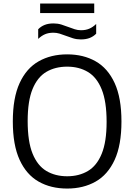

<svg xmlns="http://www.w3.org/2000/svg" viewBox="-20 -1057 760 1086"><path d="M360 9.5Q267.5 9.5 198.5 -29.8Q129.5 -69 91 -152.8Q52.5 -236.5 52.5 -370Q52.5 -503.5 91 -587.2Q129.5 -671 198.8 -710.2Q268 -749.5 360 -749.5Q452 -749.5 521 -710.2Q590 -671 628.5 -587.2Q667 -503.5 667 -370Q667 -236.5 628.5 -152.8Q590 -69 520.8 -29.8Q451.5 9.5 360 9.5ZM360 -60Q427 -60 477.2 -89.8Q527.5 -119.5 555.2 -187Q583 -254.5 583 -367.5Q583 -483 555.2 -551.5Q527.5 -620 477.2 -650Q427 -680 360 -680Q292.5 -680 242.2 -650.5Q192 -621 164.2 -553.5Q136.5 -486 136.5 -372.5Q136.5 -256.5 164.2 -188.2Q192 -120 242.2 -90Q292.5 -60 360 -60ZM437 -834Q413.5 -834 392.8 -840.5Q372 -847 352.5 -854.5Q334.5 -861.5 317.2 -866.8Q300 -872 282 -872Q255 -872 235 -863.5Q215 -855 196 -837V-891.5Q212 -908 233 -916.2Q254 -924.5 283 -924.5Q306.5 -924.5 327.5 -918Q348.5 -911.5 367.5 -904Q385.5 -897 402.8 -891.5Q420 -886 438 -886Q465 -886 485.2 -894.8Q505.5 -903.5 524 -921.5V-866.5Q508.5 -850.5 487.2 -842.2Q466 -834 437 -834ZM207 -983V-1037H513V-983Z"/></svg>

Font: Encode Sans Condensed Thin
Style: Regular
Weight: 400
Version: Version 3.002